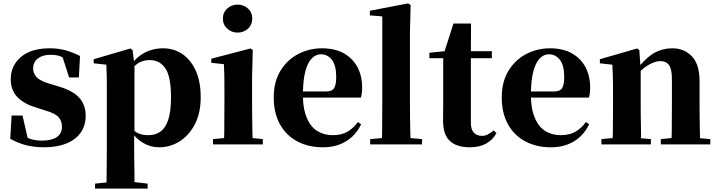

<svg xmlns="http://www.w3.org/2000/svg" viewBox="-20 -846 4208 1125"><path d="M238 17Q180 17 132 4.5Q84 -8 40 -33L48 -169H112L142 -38Q149 -35 156 -33Q186 -22 225 -22Q282 -22 312.5 -42.5Q343 -63 343 -104Q343 -136 323.5 -159Q304 -182 244 -199L186 -218Q119 -238 81 -278Q43 -318 43 -382Q43 -461 102.5 -512Q162 -563 272 -563Q322 -563 363.5 -551.5Q405 -540 449 -518L442 -392H385L347 -510Q340 -514 334 -516Q311 -525 276 -525Q230 -525 202 -503.5Q174 -482 174 -444Q174 -417 194 -394.5Q214 -372 272 -355L331 -337Q410 -313 446 -271.5Q482 -230 482 -168Q482 -110 452.5 -68.5Q423 -27 368.5 -5Q314 17 238 17Z M537 259V230L604 223Q604 196 605 168Q605 124 605.5 83Q606 42 606 7V-320Q606 -369 605.5 -400Q605 -431 603 -467L529 -475V-499L744 -562L757 -552L765 -488Q791 -517 823 -535Q875 -563 936 -563Q998 -563 1047.5 -530Q1097 -497 1126.5 -433Q1156 -369 1156 -276Q1156 -185 1122.5 -119.5Q1089 -54 1034 -18.5Q979 17 912 17Q862 17 820 -8Q791 -24 766 -53V6Q766 41 766.5 82.5Q767 124 768 168Q768 195 768 221L845 230V259ZM768 -78Q783 -67 797 -62Q820 -54 851 -54Q890 -54 919.5 -74.5Q949 -95 965.5 -143.5Q982 -192 982 -275Q982 -397 949 -445.5Q916 -494 857 -494Q829 -494 803 -483Q787 -476 768 -459Z M1228 0V-31L1293 -37Q1293 -52 1294 -69Q1294 -111 1294.5 -157Q1295 -203 1295 -238V-318Q1295 -368 1294.5 -401.5Q1294 -435 1292 -470L1218 -478V-502L1448 -562L1461 -553L1457 -392V-238Q1457 -203 1457.5 -157Q1458 -111 1459 -69Q1459 -51 1460 -37L1520 -31V0ZM1372 -655Q1337 -655 1311.5 -678Q1286 -701 1286 -738Q1286 -773 1311.5 -796Q1337 -819 1372 -819Q1408 -819 1433 -796Q1458 -773 1458 -738Q1458 -701 1433 -678Q1408 -655 1372 -655Z M1872 17Q1788 17 1723 -17Q1658 -51 1621 -116.5Q1584 -182 1584 -275Q1584 -368 1624 -432.5Q1664 -497 1728.5 -530Q1793 -563 1866 -563Q1944 -563 1996.5 -532.5Q2049 -502 2075.5 -450.5Q2102 -399 2102 -335Q2102 -301 2095 -274H1755Q1757 -202 1778 -155Q1800 -102 1839.5 -78Q1879 -54 1929 -54Q1982 -54 2017 -75Q2052 -96 2077 -131L2096 -118Q2065 -53 2007.5 -18Q1950 17 1872 17ZM1755 -310H1890Q1925 -310 1937.5 -329.5Q1950 -349 1950 -395Q1950 -462 1925 -495Q1900 -528 1859 -528Q1831 -528 1807 -504Q1783 -480 1769 -428Q1757 -382 1755 -310Z M2149 0V-31L2218 -37Q2218 -57 2219 -78Q2219 -118 2219.5 -159Q2220 -200 2220 -238V-750L2147 -756V-783L2371 -826L2386 -817L2382 -656V-238Q2382 -200 2382.5 -159Q2383 -118 2384 -78Q2385 -57 2385 -37L2453 -31V0Z M2732 17Q2656 17 2616 -20Q2576 -57 2576 -139Q2576 -169 2576.5 -193.5Q2577 -218 2577 -249V-505H2496V-537L2585 -546L2637 -708H2740L2739 -546H2862V-505H2739V-127Q2739 -87 2756.5 -68.5Q2774 -50 2804 -50Q2823 -50 2838 -58Q2853 -66 2873 -82L2889 -66Q2867 -26 2828.5 -4.5Q2790 17 2732 17Z M3208 17Q3124 17 3059 -17Q2994 -51 2957 -116.5Q2920 -182 2920 -275Q2920 -368 2960 -432.5Q3000 -497 3064.5 -530Q3129 -563 3202 -563Q3280 -563 3332.5 -532.5Q3385 -502 3411.5 -450.5Q3438 -399 3438 -335Q3438 -301 3431 -274H3091Q3093 -202 3114 -155Q3136 -102 3175.5 -78Q3215 -54 3265 -54Q3318 -54 3353 -75Q3388 -96 3413 -131L3432 -118Q3401 -53 3343.5 -18Q3286 17 3208 17ZM3091 -310H3226Q3261 -310 3273.5 -329.5Q3286 -349 3286 -395Q3286 -462 3261 -495Q3236 -528 3195 -528Q3167 -528 3143 -504Q3119 -480 3105 -428Q3093 -382 3091 -310Z M3504 0V-31L3570 -37Q3570 -52 3571 -69Q3571 -111 3571.5 -157Q3572 -203 3572 -238V-321Q3572 -370 3571 -400.5Q3570 -431 3568 -467L3495 -475V-499L3713 -562L3726 -553L3732 -465Q3776 -515 3815 -537Q3864 -563 3919 -563Q3990 -563 4034.5 -515.5Q4079 -468 4079 -370V-238Q4079 -202 4079.5 -156Q4080 -110 4081 -68Q4081 -51 4082 -36L4142 -31V0H3852V-31L3915 -37Q3915 -51 3916 -68Q3916 -110 3916.5 -156Q3917 -202 3917 -238V-383Q3917 -441 3900 -464.5Q3883 -488 3848 -488Q3819 -488 3777 -464Q3755 -451 3734 -431V-238Q3734 -203 3734.5 -157Q3735 -111 3736 -69Q3736 -51 3736 -36L3794 -31V0Z"/></svg>

Font: Early Summer Mincho Heavy
Style: Regular
Weight: 900
Designer: GuiWonder
Version: Version 1.002